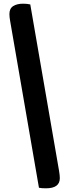

<svg xmlns="http://www.w3.org/2000/svg" viewBox="-20 -820 374 1040"><path d="M144 -796 300 106Q304 130 304 145Q304 200 229 200Q205 200 191 197L35 -706Q31 -728 31 -744Q31 -774 51.5 -787Q72 -800 105 -800Q126 -800 144 -796Z"/></svg>

Font: Sansita
Style: Bold
Weight: 700
Designer: Pablo Cosgaya
Foundry: Omnibus-Type
Version: Version 1.006